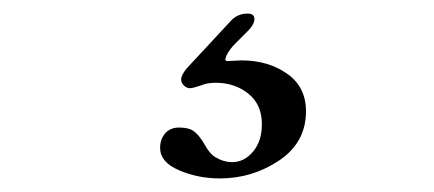

<svg xmlns="http://www.w3.org/2000/svg" viewBox="-20 -40 640 283"><path d="M216 178Q216 165 223.5 156.5Q231 148 244 148Q259 148 266.5 154Q274 160 281 172Q289 187 298 192Q310 199 322 199Q340 199 353 183.5Q366 168 366 143Q366 114 346 98Q326 82 298 82Q285 82 276 86Q264 90 260 90Q255 90 251 86Q247 82 247 77Q247 71 255 61L320 -9Q330 -20 345 -20Q355 -20 355 -12Q355 -4 345 6L327 24Q318 33 314 41.5Q310 50 315 50L336 49Q375 49 403 68.5Q431 88 431 124Q431 170 391.5 196.5Q352 223 304 223Q272 223 244 211Q216 199 216 178Z"/></svg>

Font: Shippori Mincho B1
Style: Bold
Weight: 700
Designer: FONTDASU
Foundry: FONTDASU / Google Inc. / but / Adobe
Version: Version 3.110; ttfautohint (v1.8.3)